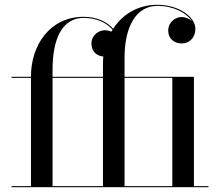

<svg xmlns="http://www.w3.org/2000/svg" viewBox="-20 -780 926 800"><path d="M28 -4.5V0H848.5V-4.5H788V-460H499V-540C499 -667 546 -755.5 636 -755.5C703.5 -755.5 757.5 -726 779 -692.5C768 -703 752 -709 736.5 -709C711.5 -709 681 -688.5 681 -653.5C681 -613.5 711.5 -599 736.5 -599C767 -599 794 -620 794 -661C794 -708 727 -760 636 -760C554 -760 490 -720 451.5 -660C427.5 -688 385 -710 328.5 -710C188.5 -710 109 -592.5 109 -461.5V-460H28V-455.5H109V-4.5ZM199 -490C199 -617 238.5 -705.5 328.5 -705.5C384.5 -705.5 426 -683.5 449 -656C447 -653.5 445.5 -650.5 444 -648C435.5 -652 425.5 -654 416.5 -654C391.5 -654 361 -633.5 361 -598.5C361 -561.5 387 -546.5 410.5 -544.5C409.5 -533.5 409 -522.5 409 -511.5V-460H199ZM199 -4.5V-455.5H409V-4.5ZM698 -455.5V-4.5H499V-455.5Z"/></svg>

Font: Bodoni* 36pt
Style: Regular
Weight: 400
Version: Version 2.3